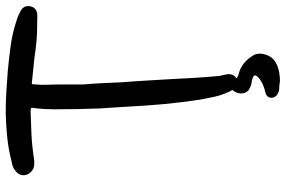

<svg xmlns="http://www.w3.org/2000/svg" viewBox="-180 -660 977 656"><g transform="rotate(-90 308.0 -331.5)"><path d="M348 -535Q352 -490 353.5 -445Q355 -400 359 -355Q361 -326 362.5 -297Q364 -268 366 -239Q368 -196 370.5 -154.5Q373 -113 377 -71Q378 -64 380 -56.5Q382 -49 383 -41Q384 -34 381 -26Q378 -18 371 -13Q356 -3 339 -16Q326 -26 320 -44Q311 -64 306 -86.5Q301 -109 297 -131Q287 -194 281 -258Q275 -322 272 -386Q271 -409 269 -432.5Q267 -456 266 -478Q263 -556 263 -634Q263 -651 264 -667.5Q265 -684 267 -700Q269 -710 267.5 -712.5Q266 -715 257 -715Q217 -714 177 -712Q137 -710 99 -704Q92 -703 84.5 -702.5Q77 -702 69 -703Q47 -708 39 -730Q33 -754 56 -769Q66 -777 81 -779Q123 -790 164.5 -794.5Q206 -799 249 -800Q285 -800 321 -798Q357 -796 393 -793Q437 -789 480.5 -783Q524 -777 566 -763Q573 -761 579.5 -758.5Q586 -756 593 -752Q620 -741 615 -716Q610 -692 582 -692Q553 -692 524.5 -693Q496 -694 467 -698Q441 -702 414 -704.5Q387 -707 360 -710Q351 -712 349.5 -709.5Q348 -707 348 -698Q346 -678 347 -657Q348 -636 348 -616ZM357 137Q350 135 342.5 135Q335 135 327 134Q317 131 310 125Q300 115 303 102Q307 90 321 87Q352 81 373 62Q386 49 370 44Q366 42 359.5 41Q353 40 348 39Q338 36 329.5 30.5Q321 25 318 12Q314 -11 333 -30Q342 -39 351 -37Q360 -35 364 -22Q366 -13 371 -9.5Q376 -6 384 -4Q424 6 448 47Q457 63 450.5 86Q444 109 427 120Q402 137 357 137Z"/></g></svg>

Font: Delicious Handrawn
Style: Regular
Weight: 400
Designer: Agung Rohmat
Foundry: Agung Rohmat
Version: Version 1.002; ttfautohint (v1.8.4.7-5d5b);gftools[0.9.27]